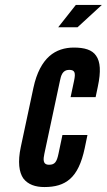

<svg xmlns="http://www.w3.org/2000/svg" viewBox="-20 -747 431 775"><path d="M391 -727 293 -637H215L286 -727ZM159 -126C155 -106 151 -82 178 -82C201 -82 209 -93 216 -126L232 -202H333L322 -149C309 -88 290 -49 263 -25C236 -1 202 8 159 8C123 8 93 -2 74 -27C57 -52 51 -93 64 -154L115 -393C128 -454 151 -495 179 -520C207 -545 242 -555 278 -555C321 -555 352 -546 368 -522C385 -498 388 -459 375 -398L366 -355H265L279 -421C286 -454 282 -465 259 -465C232 -465 226 -441 222 -421Z"/></svg>

Font: League Gothic Italic
Style: Regular
Weight: 400
Designer: Tyler Finck
Foundry: The League of Moveable Type
Version: Version 1.001;PS 001.001;hotconv 1.0.56;makeotf.lib2.0.21325